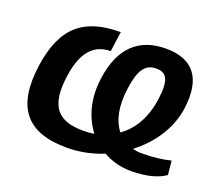

<svg xmlns="http://www.w3.org/2000/svg" viewBox="-92 -635 892 775"><g transform="rotate(20 354.0 -247.5)"><path d="M681 -27 675 -87C644 -79 603 -73 548 -73C536 -73 524 -75 512 -78C586 -134 640 -214 652 -303C670 -437 617 -504 500 -504C384 -504 313 -438 294 -303C281 -213 303 -137 345 -82C330 -79 314 -78 299 -78C187 -78 143 -129 162 -263C176 -367 220 -418 293 -418L305 -504C150 -504 66 -439 41 -266C14 -79 85 9 259 9C313 9 366 -2 415 -22C450 -2 491 9 534 9C606 9 653 -7 681 -27ZM409 -301C420 -381 443 -415 490 -415C536 -415 552 -387 540 -301C528 -214 490 -157 442 -123C412 -160 397 -219 409 -301Z"/></g></svg>

Font: Exo 2 Semi Bold
Style: Italic
Weight: 600
Italic angle: -8°
Designer: Natanael Gama
Version: Version 1.001;PS 001.001;hotconv 1.0.88;makeotf.lib2.5.64775